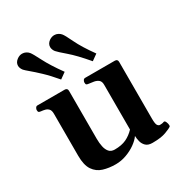

<svg xmlns="http://www.w3.org/2000/svg" viewBox="-181 -910 1008 1059"><g transform="rotate(-30 323.0 -380.5)"><path d="M252 13.2Q209 13.2 173.3 2.2Q137.7 -8.8 116.5 -40Q95.2 -71.3 95.2 -131.8V-398.9Q95.2 -419.9 86.4 -429.4Q77.6 -439 65.2 -442.1Q52.7 -445.3 40.5 -446.3Q30.3 -447.3 26.6 -450.4Q22.9 -453.6 22.9 -464.4Q22.9 -469.7 27.3 -477.1Q31.7 -484.4 39.6 -484.4H212.4Q230.5 -484.4 230.5 -466.8V-161.6Q230.5 -134.3 235.4 -111.3Q240.2 -88.4 252.4 -74.2Q264.6 -60.1 287.6 -60.1Q331.5 -60.1 361.3 -74.2Q391.1 -88.4 415 -113.8V-398.9Q415 -419.9 404.1 -429.2Q393.1 -438.5 376.5 -441.7Q359.9 -444.8 344.2 -446.3Q334 -447.3 330.3 -450.4Q326.7 -453.6 326.7 -464.4Q326.7 -469.7 330.8 -477.1Q335 -484.4 343.3 -484.4H531.7Q549.8 -484.4 549.8 -466.8V-106.4Q549.8 -71.8 556.4 -62.5Q563 -53.2 570.8 -53.2Q577.6 -53.2 584 -54Q590.3 -54.7 595.7 -57.1Q604 -60.5 609.4 -48.3Q614.7 -36.1 614.7 -26.4Q614.7 -20 612.3 -18.1Q603.5 -11.2 572.3 0.5Q541 12.2 486.3 12.2Q459 12.2 445.1 -1Q431.2 -14.2 426.3 -33Q421.4 -51.8 420.9 -69.3Q407.2 -49.3 380.6 -30.3Q354 -11.2 320.3 1Q286.6 13.2 252 13.2ZM224.1 -542.5Q184.6 -589.4 151.4 -620.6Q118.2 -651.9 96.4 -669.9Q74.7 -688 67.9 -695.8Q63 -702.1 59.3 -710.2Q55.7 -718.3 55.7 -727.1Q55.7 -748.5 76.7 -763.2Q91.8 -773.9 108.4 -773.9Q121.1 -773.9 131.8 -768.3Q142.6 -762.7 149.4 -754.4Q159.2 -742.7 184.8 -692.1Q210.4 -641.6 262.2 -569.8ZM425.8 -542.5Q366.2 -612.8 324.5 -648.4Q282.7 -684.1 272.9 -695.8Q267.6 -702.1 264.2 -710.7Q260.7 -719.2 260.7 -727.5Q260.7 -748.5 280.8 -763.2Q296.4 -773.9 313 -773.9Q325.7 -773.9 336.4 -768.3Q347.2 -762.7 354 -754.4Q363.8 -743.2 387.9 -692.4Q412.1 -641.6 463.9 -569.8Z"/></g></svg>

Font: Gelasio SemiBold
Style: Regular
Weight: 600
Designer: Eben Sorkin
Foundry: Eben Sorkin
Version: Version 1.008